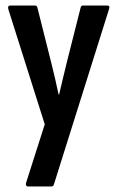

<svg xmlns="http://www.w3.org/2000/svg" viewBox="-20 -675 423 695"><path d="M81 0Q77 0 75 -3Q73 -6 74 -12L142 -225L10 -642Q7 -655 17 -655H106Q113 -655 115 -649L166 -446Q173 -418 179.5 -390Q186 -362 192 -333H194Q201 -362 207.5 -390Q214 -418 221 -446L272 -648Q274 -655 280 -655H368Q379 -655 375 -643L175 -7Q173 0 166 0Z"/></svg>

Font: Sofia Sans Extra Condensed SemiBold
Style: Regular
Weight: 600
Designer: Botio Nikoltchev, Ani Petrova
Foundry: lettersoup
Version: Version 4.101